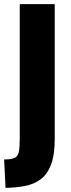

<svg xmlns="http://www.w3.org/2000/svg" viewBox="-39 -748 346 933"><path d="M-19 27Q14 27 30.5 20Q47 13 52 -8Q57 -29 57 -73V-728H227V-74Q227 7 208 54.5Q189 102 155.5 125.5Q122 149 78.5 156.5Q35 164 -12 165Z"/></svg>

Font: Murecho
Style: Bold
Weight: 700
Designer: Neil Summerour
Foundry: Positype
Version: Version 1.010; ttfautohint (v1.8.3)